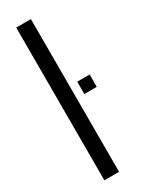

<svg xmlns="http://www.w3.org/2000/svg" viewBox="-211 -836 669 871"><g transform="rotate(-30 124.0 -400.0)"><path d="M53 0V-800H130V0ZM170 -384.5V-449H235V-384.5Z"/></g></svg>

Font: Big Shoulders Stencil Display Medium
Style: Regular
Weight: 500
Designer: Patric King
Foundry: XO Type Co
Version: Version 1.000